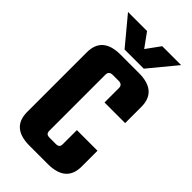

<svg xmlns="http://www.w3.org/2000/svg" viewBox="-249 -880 948 948"><g transform="rotate(45 225.0 -405.5)"><path d="M421 -413H277V-513Q277 -538 251 -538H210Q183 -538 183 -513V-123Q183 -109 189 -103.5Q195 -98 210 -98H251Q265 -98 271 -103.5Q277 -109 277 -123V-220H421V-110Q421 0 294 0H166Q40 0 40 -110V-526Q40 -636 166 -636H294Q421 -636 421 -526ZM296 -668H162L43 -811H176L229 -738L282 -811H414Z"/></g></svg>

Font: Teko SemiBold
Style: Regular
Weight: 600
Designer: Manushi Parikh, Jonny Pinhorn
Foundry: Indian Type Foundry
Version: Version 1.106;PS 1.0;hotconv 1.0.78;makeotf.lib2.5.61930; tt